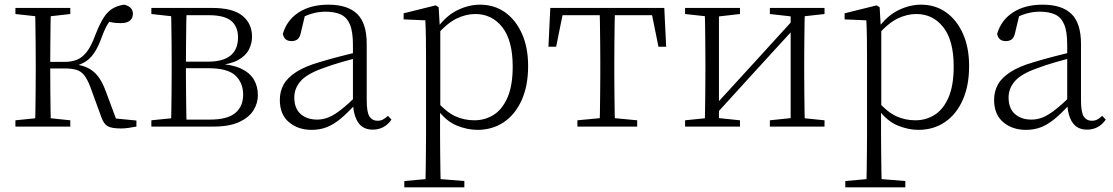

<svg xmlns="http://www.w3.org/2000/svg" viewBox="-20 -542 4767 822"><path d="M46 0V-27L155 -38H175L281 -27V0ZM46 -482V-508H281V-482L175 -470H155ZM130 0Q131 -24 131.5 -64.5Q132 -105 132.5 -148.5Q133 -192 133 -226V-283Q133 -316 132.5 -359.5Q132 -403 131.5 -443.5Q131 -484 130 -508H198Q197 -484 196.5 -443Q196 -402 195.5 -356.5Q195 -311 195 -273V-254Q195 -206 195.5 -156.5Q196 -107 196.5 -65.5Q197 -24 198 0ZM414 -40 367 -169Q354 -203 340.5 -220Q327 -237 307 -243Q287 -249 256 -249H163V-277H255Q286 -277 309 -286Q332 -295 351.5 -320Q371 -345 388 -392Q414 -460 440.5 -488Q467 -516 512 -522Q549 -513 549 -483Q549 -464 536 -453.5Q523 -443 497 -443Q475 -443 459.5 -446Q444 -449 429 -453L474 -479Q455 -460 442 -440Q429 -420 415 -381Q400 -340 382.5 -314.5Q365 -289 342.5 -276Q320 -263 291 -257V-268Q329 -264 354.5 -252Q380 -240 399 -216Q418 -192 433 -151L484 -14L442 -38L564 -26V0Q548 3 530.5 5.5Q513 8 499 8Q457 8 440.5 -2Q424 -12 414 -40Z M628 0V-27L737 -38L745 -30H879Q953 -30 987 -58Q1021 -86 1021 -137Q1021 -187 988 -218.5Q955 -250 872 -250H745V-278H870Q999 -278 999 -382Q999 -428 970 -452.5Q941 -477 873 -477H745L737 -470L628 -482V-508H888Q977 -508 1018 -474.5Q1059 -441 1059 -385Q1059 -356 1045.5 -329.5Q1032 -303 999.5 -285Q967 -267 910 -262L913 -269Q974 -266 1011.5 -248.5Q1049 -231 1066.5 -202Q1084 -173 1084 -134Q1084 -100 1065 -69.5Q1046 -39 1004 -19.5Q962 0 892 0ZM712 0Q713 -24 713.5 -64.5Q714 -105 714.5 -148.5Q715 -192 715 -226V-283Q715 -316 714.5 -359.5Q714 -403 713.5 -443.5Q713 -484 712 -508H779Q778 -484 777.5 -443Q777 -402 776.5 -355Q776 -308 776 -267V-226Q776 -192 776.5 -148.5Q777 -105 777.5 -64.5Q778 -24 779 0Z M1314 14Q1256 14 1217 -19Q1178 -52 1178 -114Q1178 -151 1194.5 -180.5Q1211 -210 1248.5 -234Q1286 -258 1348 -276Q1391 -289 1435.5 -300.5Q1480 -312 1520 -321V-297Q1480 -287 1438.5 -275Q1397 -263 1360 -249Q1293 -225 1266.5 -194Q1240 -163 1240 -125Q1240 -78 1267 -54Q1294 -30 1338 -30Q1363 -30 1386.5 -39.5Q1410 -49 1439.5 -72Q1469 -95 1509 -134L1515 -89H1496Q1464 -55 1436 -32Q1408 -9 1379 2.5Q1350 14 1314 14ZM1576 13Q1534 13 1513.5 -17.5Q1493 -48 1491 -102V-106V-350Q1491 -407 1478 -437.5Q1465 -468 1439 -480Q1413 -492 1373 -492Q1343 -492 1313 -483Q1283 -474 1251 -454L1287 -482L1268 -402Q1264 -382 1254 -374Q1244 -366 1228 -366Q1197 -366 1191 -397Q1208 -456 1259 -489Q1310 -522 1386 -522Q1468 -522 1509 -482.5Q1550 -443 1550 -354V-113Q1550 -61 1562 -43Q1574 -25 1596 -25Q1609 -25 1619 -30Q1629 -35 1641 -46L1656 -30Q1641 -8 1620.5 2.5Q1600 13 1576 13Z M1711 260V233L1823 223H1844L1968 233V260ZM1801 260Q1802 229 1802.5 189.5Q1803 150 1803.5 108.5Q1804 67 1804 32V-278Q1804 -330 1803.5 -374Q1803 -418 1801 -455L1708 -459V-485L1845 -519L1858 -511L1863 -425L1865 -420V-80L1864 -71V32Q1864 66 1864.5 107.5Q1865 149 1865.5 189Q1866 229 1867 260ZM2024 14Q1981 14 1935.5 -4.5Q1890 -23 1851 -75H1838L1850 -108Q1891 -62 1929 -44.5Q1967 -27 2011 -27Q2056 -27 2093 -50Q2130 -73 2152.5 -124Q2175 -175 2175 -257Q2175 -369 2130.5 -425.5Q2086 -482 2015 -482Q1975 -482 1934.5 -462.5Q1894 -443 1847 -389L1838 -420H1850Q1890 -475 1938.5 -498.5Q1987 -522 2035 -522Q2096 -522 2142 -489.5Q2188 -457 2214.5 -398Q2241 -339 2241 -259Q2241 -175 2213.5 -113.5Q2186 -52 2137 -19Q2088 14 2024 14Z M2328 -342 2336 -508H2824L2832 -342H2799L2766 -505L2799 -477H2361L2394 -505L2361 -342ZM2452 0V-27L2568 -38H2592L2708 -27V0ZM2547 0Q2548 -24 2548.5 -64.5Q2549 -105 2549.5 -148.5Q2550 -192 2550 -226V-283Q2550 -316 2549.5 -359.5Q2549 -403 2548.5 -443.5Q2548 -484 2547 -508H2613Q2612 -484 2611.5 -443.5Q2611 -403 2610.5 -359.5Q2610 -316 2610 -283V-226Q2610 -192 2610.5 -148.5Q2611 -105 2611.5 -64.5Q2612 -24 2613 0Z M2913 0V-27L3021 -38H3042L3148 -27V0ZM3276 0V-27L3381 -38H3402L3510 -27V0ZM2997 0Q2998 -24 2998.5 -64.5Q2999 -105 2999.5 -148.5Q3000 -192 3000 -226V-283Q3000 -316 2999.5 -359.5Q2999 -403 2998.5 -443.5Q2998 -484 2997 -508H3058V0ZM3038 -45 3008 -61H3014L3198 -262L3383 -465L3411 -447H3405L3221 -246ZM3365 0V-508H3426Q3425 -484 3424.5 -443.5Q3424 -403 3423.5 -359.5Q3423 -316 3423 -283V-226Q3423 -192 3423.5 -148.5Q3424 -105 3424.5 -64.5Q3425 -24 3426 0ZM2913 -482V-508H3148V-482L3043 -470H3022ZM3276 -482V-508H3510V-482L3403 -470H3382Z M3599 260V233L3711 223H3732L3856 233V260ZM3689 260Q3690 229 3690.5 189.5Q3691 150 3691.5 108.5Q3692 67 3692 32V-278Q3692 -330 3691.5 -374Q3691 -418 3689 -455L3596 -459V-485L3733 -519L3746 -511L3751 -425L3753 -420V-80L3752 -71V32Q3752 66 3752.5 107.5Q3753 149 3753.5 189Q3754 229 3755 260ZM3912 14Q3869 14 3823.5 -4.5Q3778 -23 3739 -75H3726L3738 -108Q3779 -62 3817 -44.5Q3855 -27 3899 -27Q3944 -27 3981 -50Q4018 -73 4040.5 -124Q4063 -175 4063 -257Q4063 -369 4018.5 -425.5Q3974 -482 3903 -482Q3863 -482 3822.5 -462.5Q3782 -443 3735 -389L3726 -420H3738Q3778 -475 3826.5 -498.5Q3875 -522 3923 -522Q3984 -522 4030 -489.5Q4076 -457 4102.5 -398Q4129 -339 4129 -259Q4129 -175 4101.5 -113.5Q4074 -52 4025 -19Q3976 14 3912 14Z M4372 14Q4314 14 4275 -19Q4236 -52 4236 -114Q4236 -151 4252.5 -180.5Q4269 -210 4306.5 -234Q4344 -258 4406 -276Q4449 -289 4493.5 -300.5Q4538 -312 4578 -321V-297Q4538 -287 4496.5 -275Q4455 -263 4418 -249Q4351 -225 4324.5 -194Q4298 -163 4298 -125Q4298 -78 4325 -54Q4352 -30 4396 -30Q4421 -30 4444.5 -39.5Q4468 -49 4497.5 -72Q4527 -95 4567 -134L4573 -89H4554Q4522 -55 4494 -32Q4466 -9 4437 2.5Q4408 14 4372 14ZM4634 13Q4592 13 4571.5 -17.5Q4551 -48 4549 -102V-106V-350Q4549 -407 4536 -437.5Q4523 -468 4497 -480Q4471 -492 4431 -492Q4401 -492 4371 -483Q4341 -474 4309 -454L4345 -482L4326 -402Q4322 -382 4312 -374Q4302 -366 4286 -366Q4255 -366 4249 -397Q4266 -456 4317 -489Q4368 -522 4444 -522Q4526 -522 4567 -482.5Q4608 -443 4608 -354V-113Q4608 -61 4620 -43Q4632 -25 4654 -25Q4667 -25 4677 -30Q4687 -35 4699 -46L4714 -30Q4699 -8 4678.5 2.5Q4658 13 4634 13Z"/></svg>

Font: Early Summer Mincho VF
Style: Regular
Weight: 250
Designer: GuiWonder
Version: Version 1.002